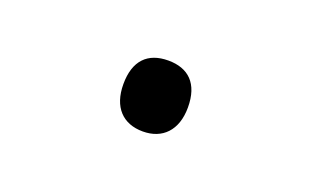

<svg xmlns="http://www.w3.org/2000/svg" viewBox="-34 -663 599 369"><g transform="rotate(20 265.0 -478.5)"><path d="M265 -406C305 -406 331 -432 331 -479C331 -528 306 -551 265 -551C223 -551 199 -527 199 -479C199 -432 224 -406 265 -406Z"/></g></svg>

Font: Noto Sans Mono Condensed Medium
Style: Regular
Weight: 500
Width: 3
Designer: Monotype Design Team
Foundry: Monotype Imaging Inc.
Version: Version 2.014